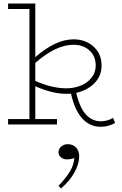

<svg xmlns="http://www.w3.org/2000/svg" viewBox="-20 -706 693 1089"><path d="M621.1 -37.1 632.8 -8.8Q594.2 13.2 550.8 13.2Q490.2 13.2 447 -33.4Q403.8 -80.1 382.8 -174.8Q375 -173.8 357.9 -173.8Q276.9 -173.8 180.2 -216.8V-30.8H303.2V0H25.9V-30.8H147V-654.8H25.9V-686H180.2V-381.8Q295.4 -482.9 397 -482.9Q465.3 -482.9 510.7 -441.7Q556.2 -400.4 556.2 -334Q556.2 -275.9 516.1 -234.6Q476.1 -193.4 412.1 -179.2Q433.6 -91.3 469 -54.7Q504.4 -18.1 550.8 -18.1Q589.8 -18.1 621.1 -37.1ZM352.1 -205.1Q396 -204.6 434.1 -218.8Q472.2 -232.9 497.6 -263.2Q522.9 -293.5 522.9 -334Q522.9 -386.7 487.8 -419.4Q452.6 -452.1 397 -452.1Q297.4 -452.1 180.2 -349.1V-247.1Q271 -206.5 352.1 -205.1ZM363.8 111.8Q393.6 111.8 411.4 130.6Q429.2 149.4 429.2 180.2Q429.2 224.1 401.6 273.2Q374 322.3 326.2 362.8L312 348.1Q353 304.7 375.5 268.3Q397.9 231.9 401.9 190.9Q377.4 198.2 359.9 198.2Q340.8 198.2 326.4 187Q312 175.8 312 157.2Q312 138.7 327.4 125.2Q342.8 111.8 363.8 111.8Z"/></svg>

Font: BioRhyme ExtraLight
Style: Regular
Weight: 275
Designer: Aoife Mooney
Foundry: Aoife Mooney Type
Version: Version 1.500;PS 001.500;hotconv 1.0.88;makeotf.lib2.5.64775